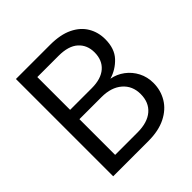

<svg xmlns="http://www.w3.org/2000/svg" viewBox="-188 -839 977 977"><g transform="rotate(-45 301.0 -350.0)"><path d="M74 0V-700H320Q394 -700 442.5 -676.5Q491 -653 515 -612.5Q539 -572 539 -522Q539 -454 502.5 -415Q466 -376 415 -361Q454 -354 486 -330Q518 -306 536.5 -270Q555 -234 555 -191Q555 -138 529 -94.5Q503 -51 452 -25.5Q401 0 328 0ZM158 -394H314Q381 -394 417 -425.5Q453 -457 453 -513Q453 -566 417.5 -598Q382 -630 311 -630H158ZM158 -70H319Q391 -70 430 -103.5Q469 -137 469 -197Q469 -256 428 -291.5Q387 -327 317 -327H158Z"/></g></svg>

Font: Firefly Display
Style: Regular
Weight: 400
Designer: Colophon Foundry, Jonny Pinhorn
Foundry: Colophon Foundry
Version: Version 1.200; ttfautohint (v1.8.3)